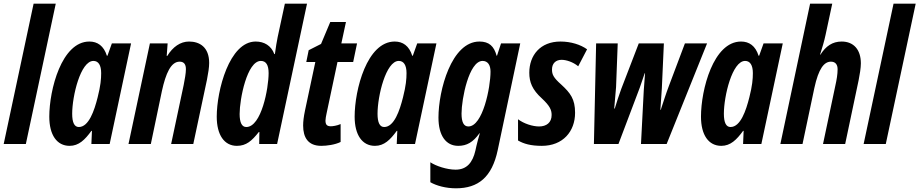

<svg xmlns="http://www.w3.org/2000/svg" viewBox="-27 -780 4980 1040"><path d="M-7 0H113L275 -760H155Z M350 10C400 10 433 -23 468 -71H471L468 0H567L683 -545H579L555 -478H552C535 -532 501 -555 457 -555C307 -555 240 -294 240 -148C240 -49 281 10 350 10ZM400 -92C376 -92 364 -116 364 -164C364 -259 409 -450 479 -450C506 -450 521 -427 521 -384C521 -352 518 -316 502 -253C484 -181 454 -92 400 -92Z M669 0H790L850 -287C871 -383 899 -446 946 -446C970 -446 980 -431 980 -405C980 -383 974 -351 968 -320L900 0H1020L1094 -348C1101 -384 1106 -415 1106 -439C1106 -525 1054 -555 997 -555C950 -555 909 -526 879 -477H876L881 -545H785Z M1256 10C1307 10 1337 -17 1375 -65H1378L1377 0H1474L1636 -760H1516L1477 -579C1472 -556 1467 -523 1462 -487H1459C1442 -533 1404 -555 1358 -555C1215 -555 1147 -289 1147 -148C1147 -49 1188 10 1256 10ZM1307 -92C1283 -92 1271 -116 1271 -163C1271 -243 1311 -450 1386 -450C1414 -450 1428 -428 1428 -384C1428 -302 1389 -92 1307 -92Z M1713 10C1743 10 1788 4 1818 -11V-108C1798 -99 1775 -96 1765 -96C1744 -96 1736 -105 1736 -127C1736 -137 1739 -151 1742 -166L1801 -444H1886L1907 -545H1822L1847 -661H1762L1712 -542L1645 -508L1632 -444H1681L1625 -181C1618 -147 1615 -122 1615 -100C1615 -35 1642 10 1713 10Z M2004 10C2054 10 2087 -23 2122 -71H2125L2122 0H2221L2337 -545H2233L2209 -478H2206C2189 -532 2155 -555 2111 -555C1961 -555 1894 -294 1894 -148C1894 -49 1935 10 2004 10ZM2054 -92C2030 -92 2018 -116 2018 -164C2018 -259 2063 -450 2133 -450C2160 -450 2175 -427 2175 -384C2175 -352 2172 -316 2156 -253C2138 -181 2108 -92 2054 -92Z M2443 240C2563 240 2638 180 2669 33L2791 -545H2687L2665 -478H2663C2649 -530 2622 -555 2570 -555C2418 -555 2348 -290 2348 -143C2348 -45 2389 10 2455 10C2501 10 2535 -9 2570 -58H2572C2564 -32 2558 -7 2554 9L2548 36C2533 101 2501 139 2441 139C2393 139 2334 119 2304 99V207C2337 226 2388 240 2443 240ZM2510 -95C2485 -95 2473 -118 2473 -165C2473 -244 2513 -450 2587 -450C2615 -450 2630 -428 2630 -392C2630 -306 2588 -95 2510 -95Z M2908 10C3022 10 3088 -68 3088 -169C3088 -243 3063 -276 3013 -322C2970 -360 2963 -377 2963 -404C2963 -436 2983 -456 3015 -456C3039 -456 3076 -445 3105 -421L3153 -513C3118 -538 3066 -555 3009 -555C2899 -555 2840 -480 2840 -386C2840 -335 2856 -294 2908 -247C2952 -206 2961 -184 2961 -157C2961 -116 2933 -95 2893 -95C2858 -95 2811 -110 2779 -134V-19C2810 -1 2848 10 2908 10Z M3190 0H3323L3438 -304C3447 -331 3456 -355 3465 -383H3467C3465 -351 3462 -320 3460 -289L3445 0H3584L3803 -545H3683L3596 -314C3580 -272 3566 -227 3552 -185H3550C3552 -221 3556 -263 3558 -302L3569 -545H3433L3338 -298C3326 -264 3312 -224 3303 -192H3300C3303 -228 3307 -267 3310 -308L3319 -545H3202Z M3880 10C3930 10 3963 -23 3998 -71H4001L3998 0H4097L4213 -545H4109L4085 -478H4082C4065 -532 4031 -555 3987 -555C3837 -555 3770 -294 3770 -148C3770 -49 3811 10 3880 10ZM3930 -92C3906 -92 3894 -116 3894 -164C3894 -259 3939 -450 4009 -450C4036 -450 4051 -427 4051 -384C4051 -352 4048 -316 4032 -253C4014 -181 3984 -92 3930 -92Z M4200 0H4320L4384 -303C4407 -409 4437 -446 4474 -446C4499 -446 4510 -429 4510 -405C4510 -378 4505 -348 4498 -317L4431 0H4551L4624 -346C4630 -376 4636 -412 4636 -437C4636 -511 4597 -555 4532 -555C4482 -555 4446 -530 4417 -484H4415C4426 -519 4438 -558 4445 -592L4481 -760H4361Z M4651 0H4771L4933 -760H4813Z"/></svg>

Font: Noto Sans ExtraCondensed
Style: Bold Italic
Weight: 700
Width: 2
Italic angle: -12°
Designer: Monotype Design Team
Foundry: Monotype Imaging Inc.
Version: Version 2.013